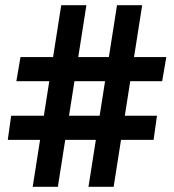

<svg xmlns="http://www.w3.org/2000/svg" viewBox="-20 -720 671 740"><path d="M321 0 431 -700H528L418 0ZM10 -181 23 -274H585L572 -181ZM106 0 216 -700H313L203 0ZM43 -407 59 -500H621L605 -407Z"/></svg>

Font: Figtree Light
Style: Bold
Weight: 700
Version: Version 2.002